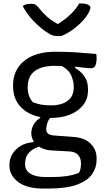

<svg xmlns="http://www.w3.org/2000/svg" viewBox="-20 -847 640 1117"><path d="M336 -637H316Q300 -637 285.5 -641.5Q271 -646 244 -665Q211 -688 174.5 -725.5Q138 -763 112 -812Q123 -820 135 -822.5Q147 -825 163 -825Q178 -825 187.5 -819Q197 -813 211 -795Q229 -772 252.5 -751Q276 -730 314 -708H318Q364 -737 394 -767Q424 -797 441 -827H447Q477 -827 491.5 -820Q506 -813 506 -802Q506 -795 500 -781.5Q494 -768 480 -748Q454 -714 415 -683.5Q376 -653 336 -637ZM162 -72Q162 -99 176 -123Q190 -147 214 -161V-166Q142 -180 99 -226.5Q56 -273 56 -346V-352Q56 -439 120.5 -492.5Q185 -546 303 -546Q367 -546 421 -542.5Q475 -539 539 -533Q541 -529 541.5 -522Q542 -515 542 -507Q542 -482 535 -466Q528 -450 509 -450Q493 -450 471.5 -453Q450 -456 417 -459V-451Q450 -433 471 -403Q492 -373 492 -329V-322Q492 -272 464 -236Q436 -200 387.5 -180.5Q339 -161 278 -161Q274 -161 271 -161Q260 -146 254.5 -129Q249 -112 249 -95Q249 -79 259 -70Q269 -61 292 -59L409 -50Q472 -46 507 -11.5Q542 23 542 74V83Q542 128 516 166Q490 204 428.5 227Q367 250 262 250H231Q135 250 85 211Q35 172 35 118V111Q35 59 74.5 21.5Q114 -16 175 -20V-27Q162 -48 162 -72ZM170 -253Q194 -243 219 -238.5Q244 -234 277 -234Q338 -234 373.5 -260.5Q409 -287 409 -339V-346Q409 -372 395.5 -405.5Q382 -439 340 -463Q319 -464 297 -464Q223 -464 182 -433.5Q141 -403 141 -339V-333Q141 -317 147 -295.5Q153 -274 170 -253ZM246 183H280Q331 183 367.5 177.5Q404 172 439 159Q446 148 448.5 134Q451 120 451 107V100Q451 74 435 55Q419 36 384 34L277 28Q236 25 207 6Q126 33 126 103V110Q126 144 157 163.5Q188 183 246 183Z"/></svg>

Font: Recursive Sn Csl St
Style: Regular
Weight: 400
Version: Version 1.079;hotconv 1.0.112;makeotfexe 2.5.65598; ttfautoh